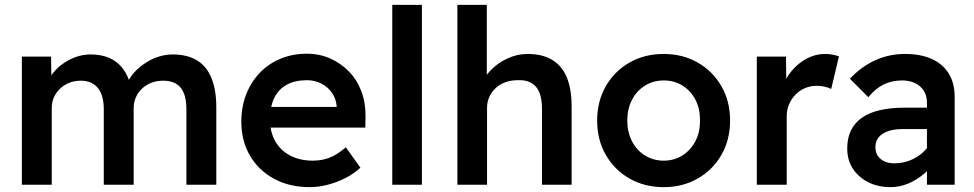

<svg xmlns="http://www.w3.org/2000/svg" viewBox="-20 -760 4006 790"><path d="M70 0V-527H190L192 -420L172 -412Q181 -438 199 -460.5Q217 -483 242 -500Q267 -517 295 -526.5Q323 -536 353 -536Q396 -536 429 -522Q462 -508 484.5 -479Q507 -450 519 -405L500 -409L507 -425Q519 -449 539 -469Q559 -489 584 -504.5Q609 -520 636.5 -528Q664 -536 690 -536Q750 -536 790 -512Q830 -488 850 -439Q870 -390 870 -318V0H747V-310Q747 -370 723.5 -399Q700 -428 651 -428Q625 -428 603 -419.5Q581 -411 564.5 -395.5Q548 -380 539 -359.5Q530 -339 530 -314V0H407V-311Q407 -368 382.5 -398Q358 -428 313 -428Q287 -428 265.5 -419.5Q244 -411 227.5 -395.5Q211 -380 202 -360Q193 -340 193 -316V0Z M1254 10Q1171 10 1107.5 -24.5Q1044 -59 1008.5 -119.5Q973 -180 973 -259Q973 -321 993 -372Q1013 -423 1049 -460.5Q1085 -498 1134.5 -518.5Q1184 -539 1242 -539Q1295 -539 1339.5 -519Q1384 -499 1417 -464.5Q1450 -430 1467.5 -382.5Q1485 -335 1484 -279L1483 -235H1057L1033 -320H1380L1365 -303V-326Q1362 -356 1345 -379.5Q1328 -403 1301.5 -416.5Q1275 -430 1243 -430Q1194 -430 1160 -411.5Q1126 -393 1108.5 -357Q1091 -321 1091 -268Q1091 -217 1112.5 -179Q1134 -141 1174 -120Q1214 -99 1267 -99Q1304 -99 1335.5 -111Q1367 -123 1403 -154L1463 -70Q1436 -45 1401.5 -27.5Q1367 -10 1329 0Q1291 10 1254 10Z M1594 0V-740H1716V0Z M1862 0V-740H1983V-419L1960 -407Q1971 -442 1999.5 -471.5Q2028 -501 2068 -519.5Q2108 -538 2151 -538Q2211 -538 2251.5 -514Q2292 -490 2312 -442Q2332 -394 2332 -322V0H2210V-313Q2210 -354 2199 -380.5Q2188 -407 2165 -419.5Q2142 -432 2109 -430Q2082 -430 2059 -421.5Q2036 -413 2019.5 -397.5Q2003 -382 1993.5 -361.5Q1984 -341 1984 -317V0H1923Q1906 0 1890.5 0Q1875 0 1862 0Z M2711 10Q2632 10 2570 -25.5Q2508 -61 2472.5 -123Q2437 -185 2437 -264Q2437 -343 2472.5 -405Q2508 -467 2570 -502.5Q2632 -538 2711 -538Q2789 -538 2851 -502.5Q2913 -467 2948.5 -405Q2984 -343 2984 -264Q2984 -185 2948.5 -123Q2913 -61 2851 -25.5Q2789 10 2711 10ZM2711 -99Q2754 -99 2788 -120.5Q2822 -142 2841.5 -179.5Q2861 -217 2860 -264Q2861 -312 2841.5 -349.5Q2822 -387 2788 -408Q2754 -429 2711 -429Q2668 -429 2633.5 -407.5Q2599 -386 2580 -348.5Q2561 -311 2561 -264Q2561 -217 2580 -179.5Q2599 -142 2633.5 -120.5Q2668 -99 2711 -99Z M3094 0V-527H3214L3216 -359L3200 -397Q3211 -437 3238 -469Q3265 -501 3300.5 -519.5Q3336 -538 3374 -538Q3391 -538 3406.5 -535Q3422 -532 3432 -528L3400 -394Q3388 -400 3372.5 -403.5Q3357 -407 3341 -407Q3315 -407 3292.5 -397.5Q3270 -388 3253.5 -371Q3237 -354 3227 -331.5Q3217 -309 3217 -282V0Z M3794 0V-337Q3794 -380 3765.5 -404.5Q3737 -429 3692 -429Q3650 -429 3616 -412.5Q3582 -396 3553 -360L3477 -436Q3524 -486 3581 -512Q3638 -538 3704 -538Q3767 -538 3812.5 -518Q3858 -498 3883 -458.5Q3908 -419 3908 -362V0ZM3644 10Q3593 10 3553 -10Q3513 -30 3489.5 -65.5Q3466 -101 3466 -149Q3466 -191 3481 -222.5Q3496 -254 3525.5 -275Q3555 -296 3599.5 -306.5Q3644 -317 3702 -317H3853L3844 -229H3695Q3668 -229 3647 -224Q3626 -219 3611 -209Q3596 -199 3589 -185.5Q3582 -172 3582 -153Q3582 -133 3592 -118.5Q3602 -104 3619 -96Q3636 -88 3659 -88Q3692 -88 3721.5 -99Q3751 -110 3774 -130Q3797 -150 3810 -175L3835 -107Q3814 -72 3783.5 -46Q3753 -20 3717.5 -5Q3682 10 3644 10Z"/></svg>

Font: Readex Pro Medium
Style: Regular
Weight: 500
Designer: Bonnie Shaver-Troup, Thomas Jockin
Foundry: Lexend
Version: Version 1.204